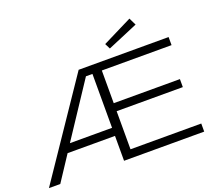

<svg xmlns="http://www.w3.org/2000/svg" viewBox="-140 -1075 1453 1275"><g transform="rotate(-20 586.5 -437.5)"><path d="M530.8 0V-175.8H195.8L80.1 0H0L454.1 -670.9H1089.8V-613.8H597.2V-382.8H1064.9V-326.2H597.2V-57.1H1097.2V0ZM232.9 -232.9H530.8V-613.8H484.9ZM912.1 -823.7 697.3 -732.9 678.2 -771 887.2 -875Z"/></g></svg>

Font: Syncopate
Style: Regular
Weight: 300
Width: 7
Designer: Astigmatic (AOETI)
Foundry: Astigmatic (AOETI)
Version: Version 001.000